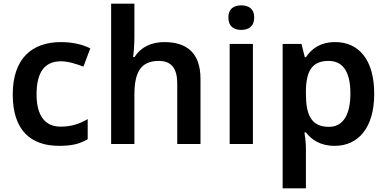

<svg xmlns="http://www.w3.org/2000/svg" viewBox="-20 -831 2096 1040"><path d="M300 -41C370 -41 413 -52 455 -77V-186C413 -161 368 -145 308 -145C224 -145 178 -204 178 -320C178 -439 221 -499 310 -499C348 -499 390 -486 432 -470L469 -569C432 -588 377 -603 310 -603C157 -603 49 -518 49 -319C49 -127 145 -41 300 -41Z M708 -630V-811H582V-51H708V-316C708 -435 739 -501 840 -501C909 -501 940 -460 940 -379V-51H1066V-404C1066 -543 993 -603 870 -603C802 -603 743 -577 709 -522H701C704 -542 708 -587 708 -630Z M1287 -802C1248 -802 1217 -785 1217 -736C1217 -687 1248 -669 1287 -669C1325 -669 1357 -687 1357 -736C1357 -785 1325 -802 1287 -802ZM1350 -593H1224V-51H1350Z M1796 -603C1714 -603 1667 -566 1637 -521H1631L1613 -593H1511V189H1637V-31C1637 -57 1633 -89 1629 -114H1637C1666 -76 1713 -41 1793 -41C1920 -41 2007 -138 2007 -323C2007 -508 1923 -603 1796 -603ZM1760 -501C1841 -501 1878 -437 1878 -325C1878 -213 1841 -144 1762 -144C1666 -144 1637 -208 1637 -324V-340C1639 -448 1671 -501 1760 -501Z"/></svg>

Font: Noto Sans Tamil UI SemiBold
Style: Regular
Weight: 600
Designer: Jelle Bosma - Monotype Design Team
Foundry: Monotype Imaging Inc.
Version: Version 2.004